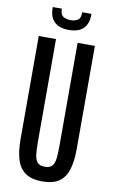

<svg xmlns="http://www.w3.org/2000/svg" viewBox="-112 -1104 695 1171"><g transform="rotate(10 236.0 -518.5)"><path d="M236.8 10.3Q172.9 10.3 134.5 -14.9Q96.2 -40 79.3 -91.3Q62.5 -142.6 62.5 -220.7V-859.4H169.4V-223.1Q169.4 -178.7 172.9 -146.7Q176.3 -114.7 190.4 -97.7Q204.6 -80.6 236.8 -80.6Q269 -80.6 283 -97.7Q296.9 -114.7 300 -146.5Q303.2 -178.2 303.2 -222.7V-859.4H410.2V-220.7Q410.2 -142.6 393.6 -91.3Q377 -40 339.1 -14.9Q301.3 10.3 236.8 10.3ZM235.4 -927.7Q176.8 -927.7 146.5 -957Q116.2 -986.3 116.2 -1041V-1048.3H172.4Q172.4 -1010.7 191.9 -999.5Q211.4 -988.3 236.3 -988.3Q260.7 -988.3 279.8 -999Q298.8 -1009.8 298.8 -1048.3H355.5V-1042Q355.5 -987.3 325.9 -957.5Q296.4 -927.7 235.4 -927.7Z"/></g></svg>

Font: Antonio Medium
Style: Regular
Weight: 500
Designer: Vernon Adams
Foundry: Vernon Adams
Version: Version 1.002